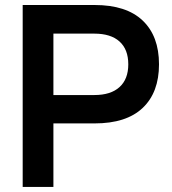

<svg xmlns="http://www.w3.org/2000/svg" viewBox="-20 -740 679 760"><path d="M191.4 0H69.8V-720.2H354.5Q480 -720.2 544.7 -658.7Q609.4 -597.2 609.4 -485.4Q609.4 -374 544.7 -312.7Q480 -251.5 354.5 -251.5H191.4ZM191.4 -606.9V-363.8H353.5Q418.5 -363.8 453.1 -395.3Q487.8 -426.8 487.8 -485.4Q487.8 -544.4 453.1 -575.7Q418.5 -606.9 353.5 -606.9Z"/></svg>

Font: Vela Sans Bd
Style: Bold
Weight: 700
Designer: Principal design: Mikhail Sharanda - project Manrope.
Design modification: Ravid Balaliev
Foundry: Mikhail Sharanda
Version: Version 1.001